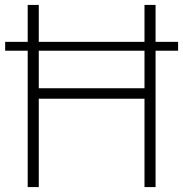

<svg xmlns="http://www.w3.org/2000/svg" viewBox="-20 -760 744 780"><path d="M1 -554V-590H703.5V-554ZM92.5 0V-740H137.5V-401.5H567V-740H612V0H567V-359H137.5V0Z"/></svg>

Font: Encode Sans SC Condensed Thin ExtraLight
Style: Regular
Weight: 250
Version: Version 3.002